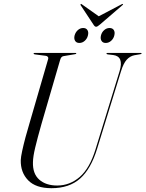

<svg xmlns="http://www.w3.org/2000/svg" viewBox="-20 -978 764 1008"><path d="M481.5 -194 608 -605Q631 -681.5 575 -689L545.5 -692.5Q539 -693.5 539 -697Q539 -700 543.5 -700H720Q723.5 -700 723.5 -697.5Q723.5 -695 717.5 -693.5L685.5 -688Q662.5 -683.5 645.2 -664.5Q628 -645.5 615 -603L490 -197.5Q457.5 -91 400.5 -40.5Q343.5 10 250 10Q168 10 127.8 -31.5Q87.5 -73 89 -137.5Q89.5 -153.5 96.5 -186Q103.5 -218.5 113.8 -257Q124 -295.5 134.5 -329.5L232.5 -667Q235 -675 230.8 -679.8Q226.5 -684.5 220 -685L163 -692.5Q156.5 -693.5 156.5 -697Q156.5 -700 161 -700H377Q380.5 -700 380.5 -697.5Q380.5 -694.5 374 -693.5L314.5 -683.5Q307.5 -682.5 303 -678Q298.5 -673.5 295 -661L198 -328Q176 -250.5 164.8 -203.2Q153.5 -156 153 -127Q151 -66 186 -35Q221 -4 280.5 -4Q346.5 -4 398.8 -49.2Q451 -94.5 481.5 -194ZM396.5 -752.5Q381 -752.5 374.2 -763.8Q367.5 -775 371.5 -791.5Q376 -808.5 388.5 -819.8Q401 -831 416.5 -831Q432.5 -831 439.2 -819.8Q446 -808.5 441.5 -791.5Q437.5 -775 425 -763.8Q412.5 -752.5 396.5 -752.5ZM535 -752.5Q519.5 -752.5 512.8 -763.8Q506 -775 510 -791.5Q514 -808.5 526.8 -819.8Q539.5 -831 555 -831Q571 -831 577.8 -819.8Q584.5 -808.5 580 -791.5Q576 -775 563.5 -763.8Q551 -752.5 535 -752.5ZM504.5 -849Q491.5 -837.5 484.5 -837.5Q477.5 -837.5 470.5 -849L403.5 -950.5Q401.5 -955 404 -957Q406 -958.5 409.5 -955.5L498.5 -892.5L618.5 -955.5Q624 -958.5 625.5 -957Q627.5 -955 622.5 -950.5Z"/></svg>

Font: Fraunces 144pt S000 Light
Style: Italic
Weight: 300
Italic angle: -16°
Version: Version 1.000; ttfautohint (v1.8.3)